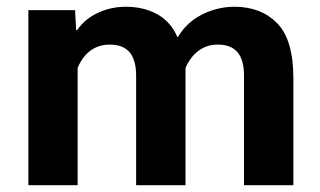

<svg xmlns="http://www.w3.org/2000/svg" viewBox="-20 -545 942 565"><path d="M63.5 0H208.5V-345.2Q222.4 -378.7 246.5 -396.2Q270.5 -413.8 303.2 -413.8Q341.8 -413.8 361.2 -391.4Q380.6 -368.9 380.6 -321.5V0H525.9V-345.2Q540 -377.7 564.6 -395.9Q589.1 -414.1 622.1 -413.8Q659.7 -413.6 678.8 -391.4Q698 -369.1 698 -323V0H843.3V-314.2Q843.3 -428 795.7 -476.6Q748 -525.1 670.4 -525.1Q620.4 -525.1 575.1 -502.6Q529.8 -480 503.7 -436.3H501.7Q483.4 -480 443.6 -502.6Q403.8 -525.1 350.1 -525.1Q306.6 -525.1 268.2 -507.3Q229.7 -489.5 207 -456.3H204.1L200.9 -515.1H63.5Z"/></svg>

Font: Roboto Flex
Style: Regular
Weight: 400
Designer: Berlow after Robertson
Foundry: Google
Version: Version 3.200;gftools[0.9.32]